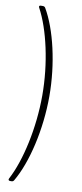

<svg xmlns="http://www.w3.org/2000/svg" viewBox="-98 -801 406 947"><g transform="rotate(10 105.0 -327.0)"><path d="M37 -766H27C21 -766 18 -764 18 -760C18 -758 19 -756 20 -754C73 -656 110 -491 110 -331C110 -169 73 0 20 100C16 107 19 112 27 112H34C39 112 43 110 46 105C105 5 145 -167 145 -333C145 -495 106 -662 49 -759C46 -764 42 -766 37 -766Z"/></g></svg>

Font: Barlow Thin
Style: Regular
Weight: 250
Designer: Jeremy Tribby
Foundry: Tribby Type
Version: Version 1.422;hotconv 1.0.109;makeotfexe 2.5.65596